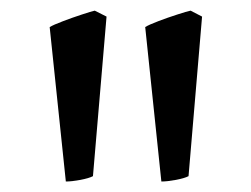

<svg xmlns="http://www.w3.org/2000/svg" viewBox="-20 -743 479 366"><path d="M339.4 -407.2Q332 -403.3 315.4 -400.1Q298.8 -397 287.6 -397L256.8 -691.4Q263.7 -695.8 281.7 -702.6Q299.8 -709.5 317.9 -715.3Q335.9 -721.2 343.3 -722.7L365.2 -711.4ZM157.2 -407.2Q149.9 -403.3 133.3 -400.1Q116.7 -397 105.5 -397L74.7 -691.4Q82 -695.8 100.1 -702.6Q118.2 -709.5 136 -715.3Q153.8 -721.2 160.6 -722.7L183.1 -711.4Z"/></svg>

Font: Gentium Book Plus
Style: Regular
Weight: 400
Designer: Victor Gaultney, Annie Olsen, Iska Routamaa, Becca Hirsbrunner
Foundry: SIL International
Version: Version 6.101